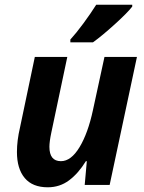

<svg xmlns="http://www.w3.org/2000/svg" viewBox="-20 -786 613 816"><path d="M52 -140Q52 -189 65 -244L128 -544H266L198 -222Q190 -184 190 -162Q190 -101 239 -101Q282 -101 318 -160.5Q354 -220 375 -318L424 -544H562L446 0H340L349 -101H345Q313 -49 273.5 -19.5Q234 10 183 10Q118 10 85 -29.5Q52 -69 52 -140ZM279 -618Q303 -644 334 -686Q365 -728 389 -766H542V-758Q522 -732 468 -683Q414 -634 375 -606H279Z"/></svg>

Font: Noto Sans Display
Style: Bold Italic
Weight: 700
Italic angle: -12°
Designer: Monotype Design team
Foundry: Monotype Imaging Inc.
Version: Version 1.000